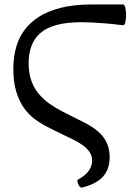

<svg xmlns="http://www.w3.org/2000/svg" viewBox="-20 -683 604 865"><path d="M350 162Q344 164 337.5 155.5Q331 147 329 137Q327 127 333 125Q366 107 380.5 85.5Q395 64 395 41Q395 18 383 1Q371 -16 351 -30Q331 -44 305 -56.5Q279 -69 250 -83Q221 -97 191 -112.5Q161 -128 134 -148.5Q107 -169 86 -199.5Q65 -230 52.5 -272.5Q40 -315 40 -375Q40 -396 43.5 -425Q47 -454 58 -486.5Q69 -519 92 -550Q115 -581 154 -606.5Q193 -632 252.5 -647.5Q312 -663 396 -663H534Q541 -663 544.5 -648.5Q548 -634 548 -615Q548 -596 544.5 -582Q541 -568 534 -569Q498 -574 463 -577Q428 -580 398 -581.5Q368 -583 348 -583Q279 -583 233 -570Q187 -557 160 -532.5Q133 -508 121 -474Q109 -440 109 -399Q109 -353 121.5 -318.5Q134 -284 156 -258.5Q178 -233 205.5 -214Q233 -195 263.5 -179.5Q294 -164 324 -149Q354 -135 381 -119.5Q408 -104 429 -84Q450 -64 462 -37.5Q474 -11 474 26Q474 78 445 111.5Q416 145 350 162Z"/></svg>

Font: Junicode VF
Style: Regular
Weight: 400
Designer: Peter S. Baker
Version: Version 2.213